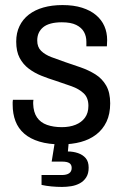

<svg xmlns="http://www.w3.org/2000/svg" viewBox="-20 -558 489 758"><path d="M221 12Q172 12 135.5 1Q99 -10 75.5 -30.5Q52 -51 41 -80Q30 -109 30 -145Q30 -150 30 -155Q30 -160 31 -164H112Q111 -159 111 -155Q111 -151 111 -148Q112 -115 126 -94.5Q140 -74 165.5 -65Q191 -56 224 -56Q255 -56 278.5 -65.5Q302 -75 315.5 -93.5Q329 -112 329 -140Q329 -172 310.5 -189.5Q292 -207 262.5 -217.5Q233 -228 200 -239Q171 -248 143.5 -259Q116 -270 93.5 -287Q71 -304 57.5 -329.5Q44 -355 44 -394Q44 -428 57 -455Q70 -482 94 -500.5Q118 -519 151.5 -528.5Q185 -538 227 -538Q271 -538 304 -527.5Q337 -517 359 -498.5Q381 -480 392 -455Q403 -430 403 -400Q403 -394 402.5 -387Q402 -380 402 -375H321V-393Q321 -415 311.5 -432Q302 -449 281 -459.5Q260 -470 224 -470Q199 -470 180.5 -465Q162 -460 150.5 -450.5Q139 -441 133 -428Q127 -415 127 -398Q127 -372 142.5 -357Q158 -342 183 -332.5Q208 -323 237 -313Q267 -303 298.5 -292Q330 -281 356.5 -264.5Q383 -248 399 -220.5Q415 -193 415 -150Q415 -108 400.5 -77.5Q386 -47 360 -27Q334 -7 299 2.5Q264 12 221 12ZM225 180Q204 180 183 178Q162 176 144 172V133H224Q243 133 253 126Q263 119 263 105Q263 92 254 86Q245 80 225 80H184L199 -13H253L248 40Q269 40 288 46.5Q307 53 318.5 66.5Q330 80 330 104Q330 127 320.5 142Q311 157 295.5 165.5Q280 174 261.5 177Q243 180 225 180Z"/></svg>

Font: Archivo SemiCondensed
Style: Regular
Weight: 400
Width: 4
Designer: Hector Gatti
Foundry: Omnibus-Type
Version: Version 2.001